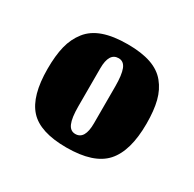

<svg xmlns="http://www.w3.org/2000/svg" viewBox="-75 -505 432 427"><g transform="rotate(30 141.0 -291.5)"><path d="M141 -194Q128 -194 122.2 -207.7Q116.3 -221.3 116.3 -250.7V-348.3Q116.3 -388.3 140.7 -388.3Q154 -388.3 159.7 -374Q165.3 -359.7 165.3 -330V-235.3Q165.3 -194 141 -194ZM138.7 -158Q208.7 -158 237.8 -190.3Q267 -222.7 267 -293Q267 -326.7 261 -350.3Q255 -374 240.8 -391.3Q226.7 -408.7 202.5 -417Q178.3 -425.3 142.7 -425.3Q106 -425.3 81 -416.5Q56 -407.7 41.7 -389.5Q27.3 -371.3 21.3 -347.2Q15.3 -323 15.3 -289Q15.3 -219.3 43.2 -188.7Q71 -158 138.7 -158Z"/></g></svg>

Font: Jomhuria
Style: Regular
Weight: 400
Designer: Arabic design by Kourosh Beigpour, Latin design by Eben Sorkin, engineering by Lasse Fister and Khaled Hosney
Version: Version 1.0000